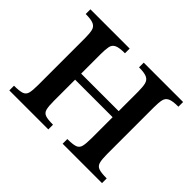

<svg xmlns="http://www.w3.org/2000/svg" viewBox="-141 -879 1100 1100"><g transform="rotate(45 409.5 -328.5)"><path d="M351 0H35V-38Q79 -38 99 -45Q119 -52 124.5 -73.5Q130 -95 130 -139V-516Q130 -555 125 -577.5Q120 -600 100 -609.5Q80 -619 35 -619V-657H353V-619Q307 -619 287 -609.5Q267 -600 262.5 -577.5Q258 -555 258 -516V-359H562V-516Q562 -555 556.5 -577.5Q551 -600 531 -609.5Q511 -619 467 -619V-657H786V-619Q739 -619 719 -609.5Q699 -600 694 -578Q689 -556 689 -516V-139Q689 -96 695 -74Q701 -52 721.5 -45Q742 -38 786 -38V0H467V-38Q511 -38 531 -45Q551 -52 556.5 -74Q562 -96 562 -139V-310H258V-139Q258 -95 263.5 -73.5Q269 -52 288.5 -45Q308 -38 351 -38Z"/></g></svg>

Font: STIX Two Text SemiBold
Style: Regular
Weight: 600
Designer: Ross Mills, John Hudson & Paul Hanslow, Tiro Typeworks Ltd; with prior portions MicroPress Inc., and Coen Hoffman.
Foundry: Tiro Typeworks Ltd
Version: Version 2.13 b171